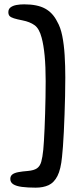

<svg xmlns="http://www.w3.org/2000/svg" viewBox="-20 -657 339 885"><path d="M144.5 208Q107.5 208 81 204.5Q54.5 201 41 192.2Q27.5 183.5 27.5 168Q27.5 154.5 36.8 147.2Q46 140 64.2 136.5Q82.5 133 108.5 131Q136.5 128.5 150.5 118.8Q164.5 109 170.2 88.5Q176 68 179.5 33Q181 18 182.5 -7.2Q184 -32.5 185.5 -65.2Q187 -98 188 -134.8Q189 -171.5 189.8 -209.5Q190.5 -247.5 190.5 -283.5Q190.5 -350 185.8 -400Q181 -450 172 -483Q161 -525.5 139.2 -541Q117.5 -556.5 84 -563Q58.5 -568 44.2 -572.5Q30 -577 24.2 -583.2Q18.5 -589.5 18.5 -601Q18.5 -615.5 29 -623.2Q39.5 -631 56 -634Q72.5 -637 91.5 -637Q152 -637 187.8 -617.5Q223.5 -598 243.5 -557.5Q259 -531.5 267 -491.5Q275 -451.5 278 -402.5Q281 -353.5 281 -300.5Q281 -258.5 280 -214.5Q279 -170.5 277.5 -128.5Q276 -86.5 274.2 -49Q272.5 -11.5 270.2 17.8Q268 47 266 65Q260.5 123.5 244.8 154.2Q229 185 204 196.5Q179 208 144.5 208Z"/></svg>

Font: Gluten Thin
Style: Regular
Weight: 400
Version: Version 1.300